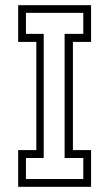

<svg xmlns="http://www.w3.org/2000/svg" viewBox="-20 -720 421 740"><path d="M50 0V-141.5H120V-558.5H50V-700H331V-558.5H261V-141.5H331V0ZM80 -30H301V-111H229V-589.5H301V-670.5H80V-589.5H148.5V-111H80Z"/></svg>

Font: Tourney Condensed Light
Style: Regular
Weight: 300
Width: 3
Designer: Tyler Finck
Foundry: Etcetera Type Co
Version: Version 1.010; ttfautohint (v1.8.3)